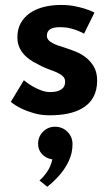

<svg xmlns="http://www.w3.org/2000/svg" viewBox="-20 -442 441 756"><path d="M176 12Q141 12 112.5 3.5Q56 -13 22.5 -41L74 -126Q106.5 -99.5 140 -87Q158.5 -79.5 177 -79.5Q204 -79.5 218 -88Q236.5 -98 236.5 -120Q236.5 -133 228 -141.2Q219.5 -149.5 206 -155.8Q192.5 -162 176 -167.8Q159.5 -173.5 143.8 -181.2Q128 -189 111.2 -198.5Q94.5 -208 80.5 -221.2Q66.5 -234.5 57.5 -252.8Q48.5 -271 48.5 -295.5Q48.5 -326.5 61 -349.8Q73.5 -373 96 -389.2Q118.5 -405.5 150.2 -414Q182 -422.5 220 -422.5Q249.5 -422.5 273.5 -417.8Q297.5 -413 315 -407.5Q335.5 -401 352 -392.5L311 -309.5Q298 -316.5 283 -322.5Q270.5 -327 254.5 -331Q238.5 -335 215.5 -335Q164.5 -335 164.5 -301.5Q164.5 -283.5 187.5 -272Q200.5 -264.5 236 -254Q255 -248 277 -239.2Q299 -230.5 318 -215.8Q337 -201 349.8 -179Q362.5 -157 362.5 -124.5Q362.5 -48 301 -14Q254.5 12 176 12ZM166 293.5 135.5 268.5Q150.5 256 165.2 234.8Q180 213.5 186 185.5Q161.5 182 145.8 165.2Q130 148.5 130 124.5Q130 96 149.5 76.5Q169 57 197 57Q225.5 57 245.5 76.8Q265.5 96.5 265.5 125.5Q265.5 161 250.8 192Q236 223 213.5 248.5Q191 274 166 293.5Z"/></svg>

Font: Lucymar Sans SemiBold
Style: Regular
Weight: 600
Foundry: The League of Moveable Type (original font) / Main changes by Cristiano Sobral with portions from Mirco Monsees
Version: Version 2.001;August 30, 2020;FontCreator 13.0.0.2681 64-bit